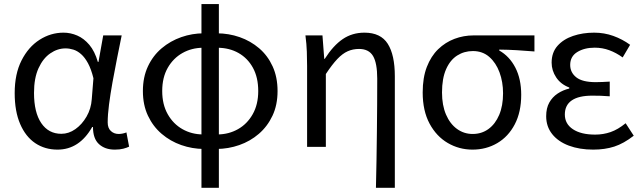

<svg xmlns="http://www.w3.org/2000/svg" viewBox="-20 -716 3132 936"><path d="M260.5 13.4Q198.8 13.4 151.9 -18.1Q104.9 -49.7 78.3 -111.5Q51.6 -173.3 51.6 -262.3Q51.6 -355.7 85 -421.4Q118.3 -487.2 172.8 -522Q227.2 -556.8 289.6 -556.8Q324 -556.8 356.6 -542.7Q389.1 -528.7 415.6 -497.4Q442 -466 457 -414.2H460.1L483.2 -543.4H573.2Q562.2 -489.9 550.5 -431.1Q538.7 -372.4 528.4 -314.9Q518.1 -257.4 511.5 -206.8Q505 -156.3 505 -119.2Q505 -91.6 520.5 -77.3Q536 -62.9 558.7 -62.9Q568 -62.9 578.1 -65Q588.2 -67.1 596.3 -70.5L609.4 -1.1Q598.3 4.4 581 8.9Q563.8 13.4 539.7 13.4Q491.6 13.4 462.4 -13.5Q433.2 -40.4 433.3 -96.9H429.5Q366.8 13.4 260.5 13.4ZM279.1 -63.7Q315.3 -63.7 347.5 -86.5Q379.8 -109.3 402 -147.7Q424.1 -186.1 427.3 -232.1L435.5 -334.6Q424.5 -379.2 409 -407.7Q393.5 -436.2 375.3 -452.1Q357.1 -468.1 337.7 -474.1Q318.3 -480.1 299.5 -480.1Q260.2 -480.1 224.9 -455.7Q189.6 -431.4 167.7 -383.3Q145.8 -335.1 145.8 -263Q145.8 -168 181.2 -115.8Q216.7 -63.7 279.1 -63.7Z M973.4 10.2Q916.9 9.8 863.7 -8.8Q810.6 -27.3 768.3 -63.4Q725.9 -99.5 701.3 -151.9Q676.6 -204.2 676.6 -272.2Q676.6 -340.1 701.3 -392.6Q725.9 -445.1 768.3 -480.8Q810.6 -516.4 863.7 -535Q916.9 -553.6 973.4 -553.6L969.1 -483.2Q914.4 -482.8 869.6 -457.6Q824.7 -432.4 797.7 -385.3Q770.8 -338.2 770.8 -272.2Q770.8 -206.8 797.7 -159.2Q824.7 -111.6 869.6 -86.3Q914.4 -61 969.1 -60.6ZM1036.3 10.2 1040.6 -60.6Q1095.2 -61 1140.1 -86.3Q1185 -111.6 1211.9 -159.2Q1238.9 -206.8 1238.9 -272.2Q1238.9 -338.2 1213.2 -385.3Q1187.4 -432.4 1142.8 -457.6Q1098.3 -482.8 1040.6 -483.2L1036.3 -553.6Q1095 -553.6 1148.3 -535Q1201.5 -516.4 1243.2 -480.8Q1285 -445.1 1309 -392.6Q1333.1 -340.1 1333.1 -272.2Q1333.1 -204.2 1308.4 -151.9Q1283.7 -99.5 1241.7 -63.4Q1199.7 -27.3 1146.6 -8.8Q1093.4 9.8 1036.3 10.2ZM962.1 199.6V-696.2H1047V199.6Z M1812.7 199.6Q1814.4 133.6 1815.5 64Q1816.6 -5.5 1817.4 -74.2Q1818.2 -142.8 1818.6 -208.1Q1819 -273.5 1819 -332.4Q1819 -408.5 1798.6 -442.9Q1778.1 -477.4 1730.3 -477.4Q1700.4 -477.4 1675 -466.1Q1649.7 -454.9 1624.3 -428.1Q1598.9 -401.3 1568.5 -355.2V0H1477.1V-394.4Q1477.1 -427.2 1475.8 -463.9Q1474.6 -500.7 1469 -543.4H1552L1560.7 -429.1H1563.1Q1604.6 -494 1650.8 -525.4Q1696.9 -556.8 1756.7 -556.8Q1835.9 -556.8 1870.4 -502.4Q1904.8 -448 1904.8 -344.1V199.6Z M2283.5 13.4Q2218.3 13.4 2162.9 -18.9Q2107.5 -51.2 2074 -113.6Q2040.6 -176.1 2040.6 -265.2Q2040.6 -337.4 2060.8 -389.7Q2081.1 -442.1 2116 -476Q2151 -509.8 2195.5 -526.6Q2240 -543.4 2288.5 -543.4H2585.4V-465.1Q2539.4 -468.9 2499.2 -471.3Q2459 -473.8 2413.8 -474.2V-469.8Q2463.9 -441.5 2492.4 -386.2Q2520.9 -330.9 2520.9 -253.9Q2520.9 -169.8 2489.5 -109.9Q2458.2 -50 2404.2 -18.3Q2350.2 13.4 2283.5 13.4ZM2284.3 -62.9Q2328 -62.9 2361.3 -87.1Q2394.6 -111.4 2413.5 -155.8Q2432.4 -200.2 2432.4 -261.3Q2432.4 -316.3 2415.2 -363.1Q2398 -409.8 2365.3 -438.5Q2332.6 -467.1 2285.5 -467.1Q2242.9 -467.1 2208.7 -445.3Q2174.4 -423.4 2154.6 -378.4Q2134.8 -333.4 2134.8 -265.2Q2134.8 -202.9 2154.3 -157.5Q2173.8 -112.2 2207.8 -87.5Q2241.7 -62.9 2284.3 -62.9Z M2871.9 13.4Q2805 13.4 2753 -6.1Q2701 -25.6 2671.8 -62.4Q2642.6 -99.1 2642.6 -149.6Q2642.6 -188.8 2657.7 -215.9Q2672.9 -243 2698.6 -260Q2724.3 -277 2755.2 -284.4V-289.4Q2713.5 -305.2 2691.4 -338.7Q2669.2 -372.2 2669.2 -410.5Q2669.2 -460.1 2697.8 -492.5Q2726.4 -524.8 2773.5 -540.8Q2820.5 -556.8 2876.4 -556.8Q2925.6 -556.8 2969.9 -540.9Q3014.3 -524.9 3051.8 -497.6L3015.5 -436Q2983.8 -458.9 2950.2 -471.2Q2916.6 -483.6 2879.1 -483.6Q2828.9 -483.6 2794.3 -462.4Q2759.7 -441.2 2759.7 -399.5Q2759.7 -362.5 2789.4 -339Q2819 -315.5 2884.3 -315.5Q2900.5 -315.5 2916.7 -316.3Q2932.9 -317.2 2952.5 -318.2V-246.5Q2928.7 -248.5 2908.4 -249.1Q2888.1 -249.7 2867.5 -249.7Q2800.9 -249.7 2767.3 -226.5Q2733.6 -203.3 2733.6 -157.8Q2733.6 -112.1 2773 -86Q2812.4 -59.8 2881.4 -59.8Q2920.7 -59.8 2956.5 -72.1Q2992.3 -84.5 3030 -115.2L3069.5 -54.4Q3020.6 -16.3 2974.6 -1.4Q2928.6 13.4 2871.9 13.4Z"/></svg>

Font: Shanggu Sans SC VF
Style: Regular
Weight: 250
Designer: GuiWonder
Version: Version 1.021